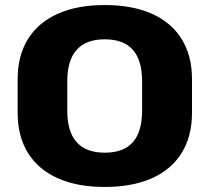

<svg xmlns="http://www.w3.org/2000/svg" viewBox="-20 -731 831 762"><path d="M396 11Q287 11 209.5 -23.5Q132 -58 91 -124Q50 -190 50 -283V-417Q50 -510 91 -576Q132 -642 209.5 -676.5Q287 -711 396 -711Q505 -711 582.5 -676.5Q660 -642 701 -576Q742 -510 742 -417V-283Q742 -190 701 -124Q660 -58 582.5 -23.5Q505 11 396 11ZM396 -125Q470 -125 507 -166.5Q544 -208 544 -292V-408Q544 -492 507 -533.5Q470 -575 396 -575Q322 -575 284.5 -533.5Q247 -492 247 -408V-292Q247 -208 284.5 -166.5Q322 -125 396 -125Z"/></svg>

Font: Pathway Extreme 8pt Thin 12pt ExtraBold
Style: Regular
Weight: 800
Version: Version 1.001;gftools[0.9.26]